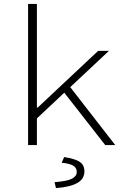

<svg xmlns="http://www.w3.org/2000/svg" viewBox="-20 -739 640 978"><path d="M123 0V-719H168V-191H172L480 -480H535L168 -136V0ZM516 0 298 -279 327 -309 567 0ZM265 219 258 189Q323 184 347 171Q371 158 371 137Q371 114 350.5 103.5Q330 93 294 90L307 61Q364 70 387 86Q410 102 410 134Q410 173 373 193.5Q336 214 265 219Z"/></svg>

Font: Source Code Pro ExtraLight Light
Style: Regular
Weight: 300
Monospace: yes
Version: Version 1.018;hotconv 1.0.116;makeotfexe 2.5.65601